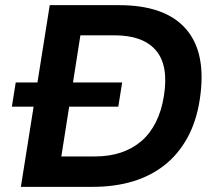

<svg xmlns="http://www.w3.org/2000/svg" viewBox="-20 -725 856 745"><path d="M61 0 173 -705H442Q622 -705 702.5 -611.5Q783 -518 755 -338Q742 -254 707.5 -191Q673 -128 620 -85.5Q567 -43 496.5 -21.5Q426 0 340 0ZM218 -118H349Q404 -118 449 -133Q494 -148 528 -177Q562 -206 584.5 -250.5Q607 -295 616 -353Q635 -471 585 -529.5Q535 -588 424 -588H292ZM26 -311 41 -405H454L439 -311Z"/></svg>

Font: Nunito Sans 6pt
Style: Bold Italic
Weight: 700
Italic angle: -9°
Version: Version 3.101;gftools[0.9.27]